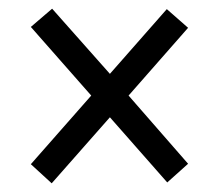

<svg xmlns="http://www.w3.org/2000/svg" viewBox="-20 -579 505 442"><path d="M99 -157 233 -309 365 -159 413 -202 276 -359 413 -515 364 -558 233 -409 100 -559 51 -517 190 -359 51 -201Z"/></svg>

Font: Noto Serif Bengali Condensed
Style: Bold
Weight: 700
Width: 3
Designer: Juan Bruce, Universal Thirst, Indian Type Foundry and the Monotype Design Team.
Foundry: Monotype Imaging Inc.
Version: Version 2.003